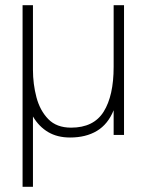

<svg xmlns="http://www.w3.org/2000/svg" viewBox="-20 -520 591 740"><path d="M107 -251Q107 -196 120.5 -145Q134 -94 166 -61Q198 -28 254 -28Q341 -28 379.5 -89.5Q418 -151 418 -262V-500H458V0H418V-95Q396 -41 353.5 -15.5Q311 10 250 10Q201 10 165.5 -11Q130 -32 107 -71V200H67V-500H107Z"/></svg>

Font: Haskoy ExtraLight
Style: Regular
Weight: 200
Designer: Ertekin Erdin
Foundry: Ertekin Erdin
Version: Version 2.000; ttfautohint (v1.8.4.7-5d5b)